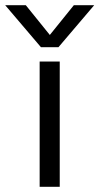

<svg xmlns="http://www.w3.org/2000/svg" viewBox="-82 -716 381 736"><path d="M-62 -696H17L109 -582L201 -696H279L142 -535H75ZM70 -480H147V0H70Z"/></svg>

Font: Prompt Light
Style: Regular
Weight: 300
Designer: Katatrad Team
Foundry: CadsonDemak
Version: Version 1.001